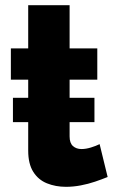

<svg xmlns="http://www.w3.org/2000/svg" viewBox="-20 -712 443 742"><path d="M30 -240V-334H345V-240ZM396 -28Q374 -19 347.5 -10Q321 -1 292 4.5Q263 10 235 10Q195 10 161.5 -3.5Q128 -17 108.5 -48Q89 -79 89 -130V-404H22V-525H89V-692H249V-525H356V-404H249V-185Q249 -159 262 -147.5Q275 -136 295 -136Q312 -136 331.5 -142Q351 -148 365 -155Z"/></svg>

Font: Raleway Thin ExtraBold
Style: Regular
Weight: 800
Version: Version 4.026